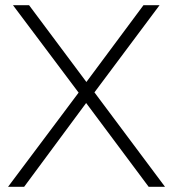

<svg xmlns="http://www.w3.org/2000/svg" viewBox="-20 -720 667 740"><path d="M11 0 283 -363 30 -700H92L313 -404L533 -700H595L344 -364L616 0H553L312 -323L73 0Z"/></svg>

Font: Red Hat Text Light
Style: Regular
Weight: 300
Designer: Pentagram, MCKL
Foundry: Pentagram, MCKL
Version: Version 1.023; ttfautohint (v1.8.3)